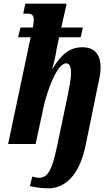

<svg xmlns="http://www.w3.org/2000/svg" viewBox="-20 -780 604 1040"><path d="M243 240C321 240 408 184 444 6L506 -297C514 -334 525 -380 525 -416C525 -474 500 -524 427 -524C358 -524 315 -488 265 -409H263C270 -432 281 -474 286 -511L300 -578H417L429 -631H312L341 -760H117L106 -706H126C150 -706 163 -701 163 -672C163 -662 161 -645 158 -631H91L78 -578H146L24 0H173L218 -209C236 -287 288 -437 339 -437C360 -437 365 -409 365 -386C365 -352 353 -296 348 -269L290 8C262 141 240 183 191 183C180 183 163 179 155 176L142 228C173 234 197 240 243 240Z"/></svg>

Font: Noto Serif Condensed Extra
Style: Italic
Weight: 800
Width: 3
Italic angle: -12°
Designer: Monotype Design Team
Foundry: Monotype Imaging Inc.
Version: Version 1.901